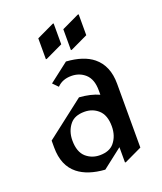

<svg xmlns="http://www.w3.org/2000/svg" viewBox="-142 -849 812 961"><g transform="rotate(-20 263.5 -369.0)"><path d="M251.5 -57.6Q302.7 -57.6 327.6 -87.4Q356.4 -122.1 356.4 -173.8Q356.4 -233.4 324.7 -261.7Q294.4 -288.6 251.5 -288.6Q200.2 -288.6 175.3 -258.8Q146.5 -224.1 146.5 -173.8Q146.5 -112.8 178.2 -84.5Q209 -57.6 251.5 -57.6ZM251.5 19.5Q160.6 13.2 109.4 -27.3Q48.8 -75.2 48.8 -172.4V-209L251.5 -365.7Q313 -361.3 356.4 -341.3V-364.7Q356.4 -423.8 324.7 -452.6Q294.4 -479.5 251.5 -479.5Q203.6 -479.5 175.3 -449.7L148.4 -477.1L251.5 -556.6Q343.8 -550.3 393.6 -509.8Q454.1 -460.4 454.1 -364.7V-24.4L361.3 19.5H356.4V-62ZM387.2 -756.8H392.1V-645.5L299.3 -601.6H294.4V-712.9ZM253.9 -756.8H258.8V-645.5L166 -601.6H161.1V-712.9Z"/></g></svg>

Font: Nova Cut
Style: Book
Weight: 400
Version: Version 2.000